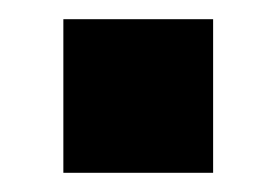

<svg xmlns="http://www.w3.org/2000/svg" viewBox="-20 -540 288 200"><path d="M46 -360V-520H202V-360Z"/></svg>

Font: Tektur SemiCondensed
Style: Bold
Weight: 700
Width: 4
Designer: Adam Jagosz
Foundry: Adam Jagosz
Version: Version 1.005;gftools[0.9.30]